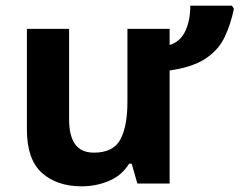

<svg xmlns="http://www.w3.org/2000/svg" viewBox="-20 -648 846 678"><path d="M806 -617Q795 -563 773.5 -517.5Q752 -472 706.5 -441.5Q661 -411 579 -399V0H465L445 -70H436Q410 -28 364.5 -9Q319 10 269 10Q181 10 128 -37.5Q75 -85 75 -190V-546H224V-227Q224 -169 245 -139Q266 -109 312 -109Q380 -109 405 -155.5Q430 -202 430 -289V-546H579V-489Q617 -501 634.5 -538.5Q652 -576 652 -628H799Z"/></svg>

Font: RS Noto Sans
Style: Bold
Weight: 700
Designer: Monotype Design Team
Foundry: Monotype Imaging Inc.
Version: Version 3.10